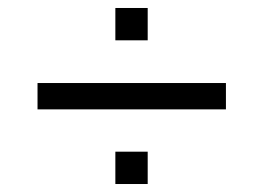

<svg xmlns="http://www.w3.org/2000/svg" viewBox="-20 -496 660 481"><path d="M74 -222V-288H546V-222ZM269 -35V-116H350V-35ZM269 -395V-476H350V-395Z"/></svg>

Font: Archivo SemiBold Light
Style: Regular
Weight: 300
Version: Version 2.001